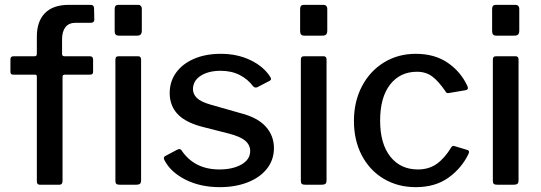

<svg xmlns="http://www.w3.org/2000/svg" viewBox="-20 -762 2230 792"><path d="M364 -517V-465Q364 -454 351 -454H247Q238 -454 238 -445V-16Q238 0 225 0H144Q132 0 132 -14V-446Q132 -454 125 -454H35Q23 -454 23 -465V-517Q23 -530 36 -530H122Q128 -530 130 -532.5Q132 -535 132 -542V-611Q132 -674 165.5 -708Q199 -742 264 -742H353Q368 -742 368 -727L369 -680Q369 -675 365.5 -671.5Q362 -668 356 -668H292Q264 -668 250 -650Q236 -632 236 -600V-539Q236 -530 246 -530H350Q364 -530 364 -517Z M565 -636Q565 -625 560.5 -620Q556 -615 545 -615H471Q461 -615 457 -619.5Q453 -624 453 -634V-725Q453 -742 468 -742H551Q557 -742 561 -737.5Q565 -733 565 -726ZM562 -19Q562 -8 557.5 -4Q553 0 542 0H474Q464 0 460 -3.5Q456 -7 456 -16V-515Q456 -523 459 -526.5Q462 -530 470 -530H550Q562 -530 562 -516Z M890 -470Q840 -470 808 -449.5Q776 -429 776 -394Q776 -374 792 -358Q808 -342 850 -330L973 -295Q1043 -277 1076.5 -239.5Q1110 -202 1110 -151Q1110 -103 1081.5 -66.5Q1053 -30 1002 -10Q951 10 887 10Q807 10 746 -20.5Q685 -51 659 -100Q656 -105 656 -109Q656 -115 661 -118L710 -144Q716 -147 720 -147Q725 -147 728 -143Q781 -63 885 -63Q940 -63 976 -83.5Q1012 -104 1012 -139Q1012 -164 991.5 -181.5Q971 -199 924 -211L822 -237Q748 -255 714 -290Q680 -325 680 -378Q680 -426 706.5 -462.5Q733 -499 780.5 -519.5Q828 -540 891 -540Q959 -540 1013 -514Q1067 -488 1094 -446Q1098 -440 1098 -436Q1098 -432 1093 -429L1041 -402Q1039 -401 1035 -401Q1029 -401 1024 -406Q1003 -435 969 -452.5Q935 -470 890 -470Z M1330 -636Q1330 -625 1325.5 -620Q1321 -615 1310 -615H1236Q1226 -615 1222 -619.5Q1218 -624 1218 -634V-725Q1218 -742 1233 -742H1316Q1322 -742 1326 -737.5Q1330 -733 1330 -726ZM1327 -19Q1327 -8 1322.5 -4Q1318 0 1307 0H1239Q1229 0 1225 -3.5Q1221 -7 1221 -16V-515Q1221 -523 1224 -526.5Q1227 -530 1235 -530H1315Q1327 -530 1327 -516Z M1908 -407Q1910 -403 1910 -398Q1910 -392 1901 -390L1830 -378H1827Q1821 -378 1817 -386Q1789 -427 1763 -446.5Q1737 -466 1700 -466Q1630 -466 1589 -413Q1548 -360 1548 -265Q1548 -169 1590 -116Q1632 -63 1704 -63Q1749 -63 1781.5 -86Q1814 -109 1842 -155Q1845 -159 1848 -160Q1851 -161 1856 -159L1909 -143Q1918 -140 1913 -128Q1885 -69 1830.5 -29.5Q1776 10 1695 10Q1621 10 1563 -24.5Q1505 -59 1472.5 -121Q1440 -183 1440 -263Q1440 -343 1473 -406Q1506 -469 1564 -504.5Q1622 -540 1695 -540Q1773 -540 1827 -503Q1881 -466 1908 -407Z M2122 -636Q2122 -625 2117.5 -620Q2113 -615 2102 -615H2028Q2018 -615 2014 -619.5Q2010 -624 2010 -634V-725Q2010 -742 2025 -742H2108Q2114 -742 2118 -737.5Q2122 -733 2122 -726ZM2119 -19Q2119 -8 2114.5 -4Q2110 0 2099 0H2031Q2021 0 2017 -3.5Q2013 -7 2013 -16V-515Q2013 -523 2016 -526.5Q2019 -530 2027 -530H2107Q2119 -530 2119 -516Z"/></svg>

Font: n
Style: Regular
Weight: 500
Designer: Pablo Impallari, Rodrigo Fuenzalida
Foundry: Impallari Type
Version: Version 1.002; ttfautohint (v1.5)